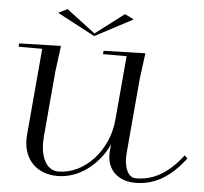

<svg xmlns="http://www.w3.org/2000/svg" viewBox="-52 -785 905 850"><g transform="rotate(5 400.0 -360.0)"><path d="M340.2 -622H343.8L509.8 -710L469.8 -730L342 -633L214.2 -730L174.2 -710ZM14 -560 12.7 -545H117.7L84 -160C83.4 -153.3 83.1 -146.8 83.1 -140.4C83.1 -49.4 141.6 10 234.1 10C327.6 10 413.9 -55.6 458.1 -149.8L455.5 -120C455.1 -115.2 454.9 -110.5 454.9 -105.9C454.9 -35.8 503.1 10 579.1 10C665.6 10 733.7 -31 800.2 -117L787.4 -130C725.3 -49 659.6 -10 580.9 -10C549 -10 529.5 -44.5 529.5 -98.3C529.5 -105.3 529.8 -112.5 530.5 -120L559.4 -450L574.4 -565L389 -560L387.7 -545H492.7L467.7 -260C455.7 -122 351.8 -10 235.9 -10C187.5 -10 157.8 -58.2 157.8 -132.9C157.8 -141.6 158.2 -150.6 159 -160L184.4 -450L199.4 -565Z"/></g></svg>

Font: Galberik
Style: Regular
Weight: 400
Designer: Gluk
Foundry: Gluk
Version: Version 0.50